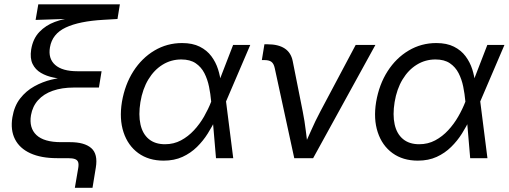

<svg xmlns="http://www.w3.org/2000/svg" viewBox="-20 -748 2406 908"><path d="M334 140.1 350.1 45.9Q353 28.3 349.4 18.3Q345.7 8.3 334.2 4.2Q322.8 0 301.3 0H250Q174.3 0 123.5 -23.2Q72.8 -46.4 50.8 -89.8Q28.8 -133.3 38.6 -193.4Q47.4 -246.6 75.2 -282.2Q103 -317.9 142.1 -339.6Q181.2 -361.3 224.1 -371.6Q267.1 -381.8 306.2 -383.8L305.7 -373Q269.5 -374 234.9 -380.9Q200.2 -387.7 173.6 -403.3Q147 -418.9 134 -445.8Q121.1 -472.7 127.4 -513.7Q135.7 -564.9 166 -596.7Q196.3 -628.4 239.5 -644.5Q282.7 -660.6 328.6 -663.6L329.6 -659.7L148.4 -653.8L161.1 -727.5H546.9L535.6 -658.2L469.2 -654.3Q355 -647.9 291 -617.9Q227.1 -587.9 216.3 -524.4Q207 -471.2 240.7 -441.2Q274.4 -411.1 346.2 -411.1H460.4L447.8 -334H329.6Q272.5 -334 229.5 -318.8Q186.5 -303.7 160.2 -274.4Q133.8 -245.1 126.5 -203.1Q116.7 -143.1 152.3 -109.4Q188 -75.7 269 -75.7H311.5Q379.4 -75.7 411.6 -47.6Q443.8 -19.5 433.1 44.9L417.5 140.1Z M753.9 11.7Q683.1 11.7 634 -23.9Q585 -59.6 564.2 -122.6Q543.5 -185.5 556.6 -266.1Q570.8 -348.6 610.8 -411.1Q650.9 -473.6 710.4 -509Q770 -544.4 841.3 -544.4Q890.6 -544.4 924.6 -527.3Q958.5 -510.3 979.5 -482.2Q1000.5 -454.1 1011.2 -420.4Q1022 -386.7 1024.9 -352.5H1056.2L1048.8 -269.5L1083 0H1001.5L978.5 -269.5Q975.6 -303.2 968.5 -338.1Q961.4 -373 946.5 -402.1Q931.6 -431.2 905.3 -449Q878.9 -466.8 837.4 -466.8Q789.1 -466.8 749 -442.1Q709 -417.5 681.6 -372.3Q654.3 -327.1 644 -265.1Q634.3 -204.6 644.3 -159.7Q654.3 -114.7 683.8 -90.3Q713.4 -65.9 760.3 -65.9Q801.8 -65.9 835.9 -84.2Q870.1 -102.5 897.5 -132.1Q924.8 -161.6 945.1 -197Q965.3 -232.4 978.5 -266.6L1082.5 -535.6H1163.6L1048.3 -266.6L1028.3 -185.1H1000.5Q984.4 -151.4 962.6 -116.7Q940.9 -82 911.4 -53Q881.8 -23.9 843 -6.1Q804.2 11.7 753.9 11.7Z M1371.6 0 1279.3 -425.8Q1274.9 -446.8 1263.9 -455.3Q1252.9 -463.9 1230 -463.9H1218.3L1230.5 -538.6H1244.6Q1296.4 -538.6 1326.4 -518.8Q1356.4 -499 1364.3 -459L1411.6 -221.2Q1420.9 -174.8 1426.3 -128.9Q1431.6 -83 1437.5 -40H1409.7Q1430.7 -83.5 1450.7 -129.4Q1470.7 -175.3 1495.1 -221.2L1662.1 -535.6H1755.4L1460.9 0Z M1956.1 11.7Q1885.3 11.7 1836.2 -23.9Q1787.1 -59.6 1766.4 -122.6Q1745.6 -185.5 1758.8 -266.1Q1772.9 -348.6 1813 -411.1Q1853 -473.6 1912.6 -509Q1972.2 -544.4 2043.5 -544.4Q2092.8 -544.4 2126.7 -527.3Q2160.6 -510.3 2181.6 -482.2Q2202.6 -454.1 2213.4 -420.4Q2224.1 -386.7 2227.1 -352.5H2258.3L2251 -269.5L2285.2 0H2203.6L2180.7 -269.5Q2177.7 -303.2 2170.7 -338.1Q2163.6 -373 2148.7 -402.1Q2133.8 -431.2 2107.4 -449Q2081.1 -466.8 2039.6 -466.8Q1991.2 -466.8 1951.2 -442.1Q1911.1 -417.5 1883.8 -372.3Q1856.4 -327.1 1846.2 -265.1Q1836.4 -204.6 1846.4 -159.7Q1856.4 -114.7 1886 -90.3Q1915.5 -65.9 1962.4 -65.9Q2003.9 -65.9 2038.1 -84.2Q2072.3 -102.5 2099.6 -132.1Q2127 -161.6 2147.2 -197Q2167.5 -232.4 2180.7 -266.6L2284.7 -535.6H2365.7L2250.5 -266.6L2230.5 -185.1H2202.6Q2186.5 -151.4 2164.8 -116.7Q2143.1 -82 2113.5 -53Q2084 -23.9 2045.2 -6.1Q2006.3 11.7 1956.1 11.7Z"/></svg>

Font: Inter 20pt
Style: Italic
Weight: 400
Italic angle: -9.3988°
Version: Version 4.001;git-66647c0bb